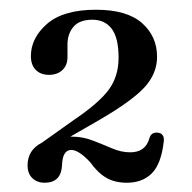

<svg xmlns="http://www.w3.org/2000/svg" viewBox="-20 -734 404 404"><path d="M38 -386Q38 -418.5 68.5 -434L136 -482Q188.5 -517.5 209 -545.5Q229.5 -573.5 229.5 -612.5Q229.5 -654.5 215 -673.5Q200.5 -692.5 174.5 -692.5Q147 -692.5 134.5 -677.5Q122 -662.5 122 -640.5V-614Q122 -596.5 111.2 -586.5Q100.5 -576.5 83 -576.5Q65.5 -576.5 55.2 -587Q45 -597.5 45 -616Q45 -654 79 -683.8Q113 -713.5 182 -713.5Q247 -713.5 278.8 -685.5Q310.5 -657.5 310.5 -614.5Q310.5 -579 283.8 -550Q257 -521 188 -481L128 -446.5H130.5Q154.5 -446.5 175.5 -438.2Q196.5 -430 215.8 -421.8Q235 -413.5 254 -413.5Q286.5 -413.5 294.5 -443.5Q298 -455.5 310.5 -455Q327 -454 324.5 -435.5Q319 -388.5 299.2 -369Q279.5 -349.5 247 -349.5Q221.5 -349.5 203.5 -360Q185.5 -370.5 169.5 -393Q145.5 -418.5 130 -418.5Q111.5 -418.5 110.5 -386Q108.5 -349.5 74 -349.5Q58 -349.5 48 -359.2Q38 -369 38 -386Z"/></svg>

Font: Fraunces 9pt S000
Style: Regular
Weight: 400
Version: Version 1.000; ttfautohint (v1.8.3)